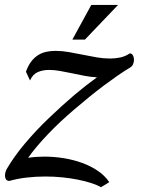

<svg xmlns="http://www.w3.org/2000/svg" viewBox="-52 -736 595 782"><path d="M476.6 -518.6Q484.9 -518.6 489.3 -510.5Q493.7 -502.4 493.7 -492.2Q493.7 -483.4 490 -474.6Q486.3 -465.8 478 -460.9Q454.1 -446.8 427 -428Q399.9 -409.2 370.8 -387.5Q341.8 -365.7 311.8 -341.3Q281.7 -316.9 252 -291.5Q222.7 -266.6 194.8 -240.5Q167 -214.4 142.6 -188.7Q118.2 -163.1 97.7 -138.7Q77.1 -114.3 62.5 -93.3Q78.1 -95.7 94.7 -96.9Q111.3 -98.1 128.4 -98.1Q167.5 -98.1 207.3 -91.8Q247.1 -85.4 282.5 -72.5Q317.9 -59.6 346.7 -40Q375.5 -20.5 393.1 5.9L359.4 26.4Q342.8 17.1 318.6 9.3Q294.4 1.5 264.6 -4.4Q234.9 -10.3 201.4 -13.7Q168 -17.1 132.8 -17.1Q94.7 -17.1 57.6 -12.9Q20.5 -8.8 -14.6 1Q-24.4 0 -28.1 -6.3Q-31.7 -12.7 -31.7 -21Q-31.7 -28.3 -29.5 -35.6Q-27.3 -43 -24.4 -47.9Q-10.7 -71.3 7.8 -97.7Q26.4 -124 48.8 -150.6Q71.3 -177.2 96.2 -203.9Q121.1 -230.5 147 -254.9Q173.3 -280.3 199.7 -304.2Q226.1 -328.1 251.2 -349.4Q276.4 -370.6 299.6 -388.7Q322.8 -406.7 342.8 -420.9Q317.9 -422.4 292.2 -427.2Q266.6 -432.1 241.5 -437.5Q216.3 -442.9 192.6 -447Q168.9 -451.2 147.9 -451.2Q121.6 -451.2 101.3 -442.1Q81.1 -433.1 70.3 -408.2L53.7 -443.8Q62.5 -468.8 75 -485.1Q87.4 -501.5 102.8 -511.2Q118.2 -521 136.2 -524.9Q154.3 -528.8 174.3 -528.8Q200.2 -528.8 228.3 -523.9Q256.3 -519 284.9 -513.2Q313.5 -507.3 341.8 -502.4Q370.1 -497.6 396.5 -497.6Q418.9 -497.6 439.2 -502.2Q459.5 -506.8 476.6 -518.6ZM319.8 -715.8H428.7L293.9 -574.7H242.7Z"/></svg>

Font: Arian AMU Serif
Style: Italic
Weight: 400
Italic angle: -15°
Designer: Ruben Hakobyan (Tarumian)
Foundry: Ruben Hakobyan (Tarumian)
Version: Version 1.002